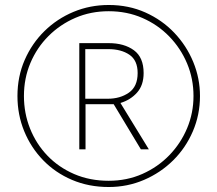

<svg xmlns="http://www.w3.org/2000/svg" viewBox="-20 -742 872 770"><path d="M416 8Q336 8 269 -20.5Q202 -49 153 -99.5Q104 -150 77 -216Q50 -282 50 -357Q50 -435 79 -501.5Q108 -568 158.5 -617.5Q209 -667 275 -694.5Q341 -722 416 -722Q496 -722 563 -692Q630 -662 679 -610.5Q728 -559 755 -493.5Q782 -428 782 -357Q782 -282 753.5 -215.5Q725 -149 674.5 -99Q624 -49 557.5 -20.5Q491 8 416 8ZM416 -17Q489 -17 551 -44.5Q613 -72 659 -119.5Q705 -167 730.5 -228Q756 -289 756 -357Q756 -426 730.5 -487Q705 -548 659 -595.5Q613 -643 551 -670Q489 -697 416 -697Q344 -697 282.5 -670.5Q221 -644 174.5 -597.5Q128 -551 102 -489.5Q76 -428 76 -357Q76 -288 100.5 -226.5Q125 -165 170 -118Q215 -71 277.5 -44Q340 -17 416 -17ZM298 -143V-569H416Q478 -569 517 -540.5Q556 -512 556 -449Q556 -400 529.5 -370.5Q503 -341 463 -329L577 -143H545L436 -324H323V-143ZM412 -346Q462 -346 497 -370.5Q532 -395 532 -449Q532 -500 499 -522.5Q466 -545 414 -545H322V-346Z"/></svg>

Font: Noto Sans Sinhala UI Thin
Style: Regular
Weight: 100
Designer: Jelle Bosma - Monotype Design Team
Foundry: Monotype Imaging Inc.
Version: Version 2.006; ttfautohint (v1.8.4.7-5d5b)